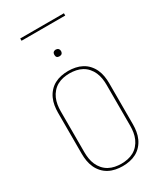

<svg xmlns="http://www.w3.org/2000/svg" viewBox="-264 -1202 1128 1313"><g transform="rotate(-30 300.0 -545.5)"><path d="M300 8Q272 8 244.5 2.5Q217 -3 192.5 -16Q168 -29 149 -50Q130 -71 118.5 -96.5Q107 -122 102.5 -149.5Q98 -177 98 -205V-530Q98 -558 102.5 -585.5Q107 -613 118.5 -638.5Q130 -664 149 -685Q168 -706 192.5 -719Q217 -732 244.5 -737.5Q272 -743 300 -743Q328 -743 355.5 -737.5Q383 -732 407.5 -719Q432 -706 451 -685Q470 -664 481.5 -638.5Q493 -613 497.5 -585.5Q502 -558 502 -530V-205Q502 -177 497.5 -149.5Q493 -122 481.5 -96.5Q470 -71 451 -50Q432 -29 407.5 -16Q383 -3 355.5 2.5Q328 8 300 8ZM300 -11Q325 -11 350 -16Q375 -21 397 -33Q419 -45 436 -64.5Q453 -84 463 -107Q473 -130 477 -155Q481 -180 481 -205V-530Q481 -555 477 -580Q473 -605 463 -628Q453 -651 436 -670.5Q419 -690 397 -702Q375 -714 350 -719Q325 -724 300 -724Q275 -724 250 -719Q225 -714 203 -702Q181 -690 164 -670.5Q147 -651 137 -628Q127 -605 123 -580Q119 -555 119 -530V-205Q119 -180 123 -155Q127 -130 137 -107Q147 -84 164 -64.5Q181 -45 203 -33Q225 -21 250 -16Q275 -11 300 -11ZM300 -859Q295 -859 289.5 -860.5Q284 -862 280.5 -865.5Q277 -869 275.5 -874.5Q274 -880 274 -885Q274 -890 275.5 -895.5Q277 -901 280.5 -904.5Q284 -908 289.5 -910Q295 -912 300 -912Q305 -912 310.5 -910Q316 -908 319.5 -904.5Q323 -901 325 -895.5Q327 -890 327 -885Q327 -880 325 -874.5Q323 -869 319.5 -865.5Q316 -862 310.5 -860.5Q305 -859 300 -859ZM128 -1081V-1099H473V-1081Z"/></g></svg>

Font: Iosevka HT Thin Extended
Style: Regular
Weight: 100
Width: 7
Monospace: yes
Designer: Belleve Invis
Foundry: Belleve Invis
Version: Version 32.3.0; ttfautohint (v1.8.4)